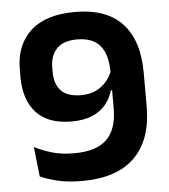

<svg xmlns="http://www.w3.org/2000/svg" viewBox="-50 -697 665 756"><g transform="rotate(-5 283.0 -319.0)"><path d="M274.5 -652Q397.5 -652 460.2 -585.2Q523 -518.5 523 -389V-255.5Q523 -126.5 453.2 -56.5Q383.5 13.5 244.5 13.5Q188 13.5 147.2 3.5Q106.5 -6.5 79.5 -19L66.5 -136Q97.5 -120.5 135 -109.2Q172.5 -98 224 -98Q311 -98 352 -138.2Q393 -178.5 393 -260.5V-401.5Q393 -473 364 -508.2Q335 -543.5 272.5 -543.5Q218 -543.5 192 -515.8Q166 -488 166 -442.5V-423Q166 -376.5 190.8 -350Q215.5 -323.5 271 -323.5Q301 -323.5 325.8 -334.2Q350.5 -345 368.8 -365.5Q387 -386 396.5 -414L416.5 -332H388Q379 -300 358.2 -275.5Q337.5 -251 304.5 -237.2Q271.5 -223.5 223.5 -223.5Q131 -223.5 84.5 -274.2Q38 -325 38 -415.5V-445Q38 -541.5 98 -596.8Q158 -652 274.5 -652Z"/></g></svg>

Font: Anek Odia Medium SemiBold
Style: Regular
Weight: 600
Version: Version 1.003